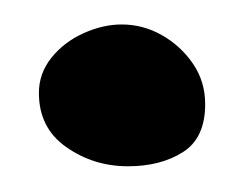

<svg xmlns="http://www.w3.org/2000/svg" viewBox="-20 -400 196 153"><path d="M82 -267.5Q54.5 -267.5 32.8 -282.8Q11 -298 11 -326Q11 -341.5 21 -354Q31 -366.5 46.5 -373.5Q62 -380.5 77 -380.5Q94 -380.5 109 -372Q124 -363.5 133.8 -349.2Q143.5 -335 143.5 -317Q143.5 -290 125.8 -278.8Q108 -267.5 82 -267.5Z"/></svg>

Font: Gluten
Style: Regular
Weight: 400
Designer: Tyler Finck
Foundry: Etcetera Type Company
Version: Version 1.300